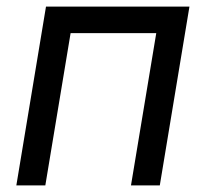

<svg xmlns="http://www.w3.org/2000/svg" viewBox="-20 -559 621 579"><path d="M551.3 -539.1 461.9 0H375L451.2 -459H192.9L116.7 0H29.3L118.7 -539.1Z"/></svg>

Font: Inter 18pt
Style: Italic
Weight: 400
Italic angle: -9.3988°
Designer: Rasmus Andersson
Foundry: rsms
Version: Version 4.001;git-66647c0bb